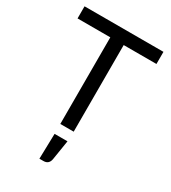

<svg xmlns="http://www.w3.org/2000/svg" viewBox="-204 -730 940 1056"><g transform="rotate(30 265.5 -202.0)"><path d="M516 -627V-550H308V0H223V-550H15V-627ZM305 63 285 188Q282 205 272 214Q262 223 245 223H219L223 63Z"/></g></svg>

Font: Blinker
Style: Regular
Weight: 400
Designer: Juergen Huber
Foundry: supertype
Version: Version 1.017;hotconv 1.0.117;makeotfexe 2.5.65602